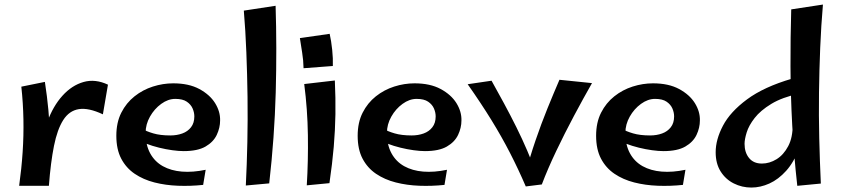

<svg xmlns="http://www.w3.org/2000/svg" viewBox="-20 -830 3790 864"><path d="M200 6 164.2 -125.2Q167.5 -211.2 193.1 -281.9Q218.8 -352.5 261 -399.2Q303.2 -446 355.9 -461Q408.5 -476 465.8 -449L443 -315.5Q378.5 -345.8 335 -338.9Q291.5 -332 264.6 -289.9Q237.8 -247.8 222.9 -173.5Q208 -99.2 200 6ZM200 6H66.2Q77 -72 81.9 -146Q86.8 -220 85.4 -293.1Q84 -366.2 76 -440L182 -461.5Q192.2 -395 197.6 -336.5Q203 -278 204.6 -223.5Q206.2 -169 204.8 -112.6Q203.2 -56.2 200 6Z M894.2 2Q837.8 8 781.4 5.9Q725 3.8 674.9 -9Q624.8 -21.8 586.1 -48Q547.5 -74.2 525.5 -116.1Q503.5 -158 503.5 -219Q503.5 -279 525.9 -323Q548.2 -367 585.4 -396.5Q622.5 -426 668 -440.5Q713.5 -455 759.5 -455Q829.5 -455 876.9 -429.5Q924.2 -404 947.9 -366Q971.5 -328 970.5 -288Q970.5 -255 955.4 -223Q940.2 -191 904.8 -170.5Q869.2 -150 806.5 -150Q784.5 -150 755.4 -154Q726.2 -158 695.8 -165.5Q665.2 -173 638.1 -183.5Q611 -194 593.2 -207L618.5 -251Q638.2 -239 669.8 -229.8Q701.2 -220.5 746.5 -220.5Q776 -220.5 800.4 -229.4Q824.8 -238.2 839.6 -257.4Q854.5 -276.5 854.5 -306.2Q854.5 -323.8 846.8 -341.8Q839 -359.8 820.6 -372.4Q802.2 -385 768.8 -385Q736.2 -385 705.4 -362.5Q674.5 -340 654.9 -305.2Q635.2 -270.5 635.2 -232Q635.2 -178 655.6 -140.4Q676 -102.8 712.8 -82.2Q749.5 -61.8 798.5 -57.8Q847.5 -53.8 905.5 -66Z M1191.5 -4.8 1086.2 4.8Q1091 -90.2 1093.1 -191.1Q1095.2 -292 1093.9 -393.8Q1092.5 -495.5 1088.6 -593.9Q1084.8 -692.2 1077.2 -782.2L1220.2 -804Q1226.2 -616 1220.8 -414.4Q1215.2 -212.8 1191.5 -4.8Z M1346 -523Q1345.2 -560.2 1339.8 -592.4Q1334.2 -624.5 1329.5 -658.5L1463.5 -677.8Q1470.8 -645.2 1474.9 -606Q1479 -566.8 1477.8 -533ZM1462.5 -5.8 1360.5 4Q1367.2 -104.5 1365.5 -221.5Q1363.8 -338.5 1349 -451.8L1486.8 -467.8Q1490.5 -387.8 1489.4 -315.8Q1488.2 -243.8 1481.9 -169.4Q1475.5 -95 1462.5 -5.8Z M1980.2 2Q1923.8 8 1867.4 5.9Q1811 3.8 1760.9 -9Q1710.8 -21.8 1672.1 -48Q1633.5 -74.2 1611.5 -116.1Q1589.5 -158 1589.5 -219Q1589.5 -279 1611.9 -323Q1634.2 -367 1671.4 -396.5Q1708.5 -426 1754 -440.5Q1799.5 -455 1845.5 -455Q1915.5 -455 1962.9 -429.5Q2010.2 -404 2033.9 -366Q2057.5 -328 2056.5 -288Q2056.5 -255 2041.4 -223Q2026.2 -191 1990.8 -170.5Q1955.2 -150 1892.5 -150Q1870.5 -150 1841.4 -154Q1812.2 -158 1781.8 -165.5Q1751.2 -173 1724.1 -183.5Q1697 -194 1679.2 -207L1704.5 -251Q1724.2 -239 1755.8 -229.8Q1787.2 -220.5 1832.5 -220.5Q1862 -220.5 1886.4 -229.4Q1910.8 -238.2 1925.6 -257.4Q1940.5 -276.5 1940.5 -306.2Q1940.5 -323.8 1932.8 -341.8Q1925 -359.8 1906.6 -372.4Q1888.2 -385 1854.8 -385Q1822.2 -385 1791.4 -362.5Q1760.5 -340 1740.9 -305.2Q1721.2 -270.5 1721.2 -232Q1721.2 -178 1741.6 -140.4Q1762 -102.8 1798.8 -82.2Q1835.5 -61.8 1884.5 -57.8Q1933.5 -53.8 1991.5 -66Z M2346 9Q2312.5 -69 2275.2 -141.5Q2238 -214 2191.5 -289.5Q2145 -365 2084.5 -451L2192 -466.8Q2218.8 -418.8 2247.5 -365.8Q2276.2 -312.8 2303.4 -258.2Q2330.5 -203.8 2352.9 -151.2Q2375.2 -98.8 2389.8 -50.8L2418.2 0ZM2418.2 0 2344.5 -48.5Q2364.5 -123.8 2390 -198.4Q2415.5 -273 2443.6 -342.2Q2471.8 -411.5 2497.5 -471L2644 -456Q2605.2 -388 2563.1 -309Q2521 -230 2483.1 -150.5Q2445.2 -71 2418.2 0Z M3053.2 2Q2996.8 8 2940.4 5.9Q2884 3.8 2833.9 -9Q2783.8 -21.8 2745.1 -48Q2706.5 -74.2 2684.5 -116.1Q2662.5 -158 2662.5 -219Q2662.5 -279 2684.9 -323Q2707.2 -367 2744.4 -396.5Q2781.5 -426 2827 -440.5Q2872.5 -455 2918.5 -455Q2988.5 -455 3035.9 -429.5Q3083.2 -404 3106.9 -366Q3130.5 -328 3129.5 -288Q3129.5 -255 3114.4 -223Q3099.2 -191 3063.8 -170.5Q3028.2 -150 2965.5 -150Q2943.5 -150 2914.4 -154Q2885.2 -158 2854.8 -165.5Q2824.2 -173 2797.1 -183.5Q2770 -194 2752.2 -207L2777.5 -251Q2797.2 -239 2828.8 -229.8Q2860.2 -220.5 2905.5 -220.5Q2935 -220.5 2959.4 -229.4Q2983.8 -238.2 2998.6 -257.4Q3013.5 -276.5 3013.5 -306.2Q3013.5 -323.8 3005.8 -341.8Q2998 -359.8 2979.6 -372.4Q2961.2 -385 2927.8 -385Q2895.2 -385 2864.4 -362.5Q2833.5 -340 2813.9 -305.2Q2794.2 -270.5 2794.2 -232Q2794.2 -178 2814.6 -140.4Q2835 -102.8 2871.8 -82.2Q2908.5 -61.8 2957.5 -57.8Q3006.5 -53.8 3064.5 -66Z M3673.8 -4 3567.8 6.2Q3552.2 -133.2 3545 -266.6Q3537.8 -400 3537.2 -530.4Q3536.8 -660.8 3540.5 -787.8L3683.2 -809.5Q3675 -714.2 3670.9 -614.4Q3666.8 -514.5 3665.5 -412.6Q3664.2 -310.8 3666.6 -208.2Q3669 -105.8 3673.8 -4ZM3361.2 14Q3318.8 14 3281.9 -4.6Q3245 -23.2 3222.8 -58.6Q3200.5 -94 3200.5 -145Q3200.5 -202 3233.4 -264.5Q3266.2 -327 3341.9 -383Q3417.5 -439 3544 -476L3577.5 -409Q3499.8 -392.2 3450.9 -362.5Q3402 -332.8 3375.8 -298.9Q3349.5 -265 3340 -233.9Q3330.5 -202.8 3330.5 -182.8Q3330.5 -143.8 3350.8 -118.9Q3371 -94 3408.5 -94Q3442.8 -94 3474.5 -113.5Q3506.2 -133 3527 -172.4Q3547.8 -211.8 3547 -270.5L3605.2 -314Q3599.5 -225 3576.2 -162.8Q3553 -100.5 3517.9 -61.5Q3482.8 -22.5 3442.2 -4.2Q3401.8 14 3361.2 14Z"/></svg>

Font: Marhey Light
Style: Regular
Weight: 300
Designer: Nur Syamsi & Bustanul Arifin
Foundry: Namelatype
Version: Version 1.000